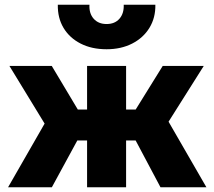

<svg xmlns="http://www.w3.org/2000/svg" viewBox="-20 -787 899 807"><path d="M346 0V-196.5H203.5V-326.5H346V-510H510V-326.5H651.5V-196.5H510V0ZM14 0 167.5 -267.5 19.5 -510H197.5L343 -266.5L198 0ZM654.5 0 513 -266.5 664 -510H836.5L688.5 -275.5L847.5 0ZM428 -580Q365.5 -580 319 -603.8Q272.5 -627.5 247.2 -669.5Q222 -711.5 223 -767H356Q354 -730.5 373.8 -708.2Q393.5 -686 428 -686Q462.5 -686 482 -708.2Q501.5 -730.5 500 -767H633Q634 -712.5 608.2 -670.2Q582.5 -628 535.8 -604Q489 -580 428 -580Z"/></svg>

Font: Geologica Cursive
Style: Bold
Weight: 700
Designer: Sindre Bremnes, Frode Helland
Foundry: Monokrom Skriftforlag AS
Version: Version 1.010;gftools[0.9.28]